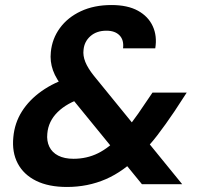

<svg xmlns="http://www.w3.org/2000/svg" viewBox="-20 -732 827 763"><path d="M544 0 238 -375Q203 -417 190.5 -452.5Q178 -488 182 -525Q187 -578 218 -620.5Q249 -663 301.5 -687.5Q354 -712 423 -712Q487 -712 528 -689.5Q569 -667 587 -628Q605 -589 597 -540H469Q473 -573 455 -591.5Q437 -610 403 -610Q364 -610 339.5 -588.5Q315 -567 312 -534Q309 -511 319 -486Q329 -461 353 -431L704 0ZM246 11Q173 11 123.5 -13.5Q74 -38 50.5 -82.5Q27 -127 33 -187Q38 -243 67 -289Q96 -335 145.5 -370Q195 -405 260 -425L310 -440L356 -357L310 -343Q246 -323 209 -286.5Q172 -250 168 -201Q165 -172 176 -149Q187 -126 211.5 -113.5Q236 -101 272 -101Q325 -101 369.5 -123Q414 -145 459 -193Q482 -217 505.5 -248Q529 -279 554 -317L586 -364H722L673 -289Q638 -237 605 -194Q572 -151 537 -118Q472 -51 400.5 -20Q329 11 246 11Z"/></svg>

Font: DM Sans 12pt
Style: Bold Italic
Weight: 700
Italic angle: -10°
Version: Version 4.004;gftools[0.9.30]